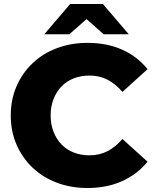

<svg xmlns="http://www.w3.org/2000/svg" viewBox="-20 -929 770 963"><path d="M419 14Q336 14 265.5 -12.5Q195 -39 143.5 -88Q92 -137 63 -203.5Q34 -270 34 -350Q34 -430 63 -496.5Q92 -563 143.5 -612Q195 -661 265.5 -687.5Q336 -714 419 -714Q516 -714 592.5 -680Q669 -646 720 -582L594 -468Q560 -508 519.5 -529Q479 -550 429 -550Q386 -550 350 -536Q314 -522 288.5 -495.5Q263 -469 248.5 -432Q234 -395 234 -350Q234 -305 248.5 -268Q263 -231 288.5 -204.5Q314 -178 350 -164Q386 -150 429 -150Q479 -150 519.5 -171Q560 -192 594 -232L720 -118Q669 -55 592.5 -20.5Q516 14 419 14ZM202 -757 332 -909H496L626 -757H500L359 -882H469L328 -757Z"/></svg>

Font: Montserrat Thin ExtraBold
Style: Regular
Weight: 800
Version: Version 9.000